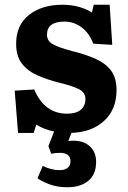

<svg xmlns="http://www.w3.org/2000/svg" viewBox="-20 -546 539 809"><path d="M264 243Q219 243 185.5 229.5Q152 216 138 205L160 153Q196 171 232 171Q252 171 264.5 161.5Q277 152 277 133Q277 98 231 98Q211 98 196 102L184 70L208 8Q164 -1 133 -21L122 14H56L42 -164L124 -169Q168 -67 262 -67Q301 -67 320.5 -83.5Q340 -100 340 -129Q340 -155 315 -169Q290 -183 228 -198Q181 -210 140 -227.5Q99 -245 73.5 -276.5Q48 -308 48 -362Q48 -440 102 -483Q156 -526 243 -526Q282 -526 314.5 -516.5Q347 -507 367 -493L375 -526H442L453 -357L373 -362Q356 -407 323.5 -431Q291 -455 252 -455Q178 -455 178 -400Q178 -374 202 -360Q226 -346 287 -330Q343 -316 384 -297.5Q425 -279 448 -248.5Q471 -218 471 -166Q471 -85 419 -37Q367 11 281 14L268 48Q324 42 354.5 67Q385 92 385 136Q385 189 352 216Q319 243 264 243Z"/></svg>

Font: Literata
Style: Bold
Weight: 700
Designer: Latin by Veronika Burian and Jose Scaglione. Greek by Irene Vlachou. Cyrillic by Vera Evstafieva.
Foundry: TypeTogether
Version: Version 3.103; ttfautohint (v1.8.4.7-5d5b);gftools[0.9.29]